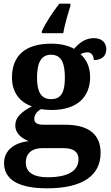

<svg xmlns="http://www.w3.org/2000/svg" viewBox="-20 -786 600 1042"><path d="M207 -616V-606H323C331 -650 349 -713 362 -753V-766H302C268 -723 225 -658 207 -616ZM236 236C433 236 526 163 526 44C526 -52 467 -109 334 -109H217C182 -109 166 -119 166 -141C166 -165 185 -186 204 -194C215 -191 245 -189 259 -189C403 -189 469 -263 469 -368C469 -426 447 -465 417 -492C427 -497 439 -502 455 -502C473 -502 489 -487 489 -460C539 -460 557 -488 557 -520C557 -552 534 -579 490 -579C440 -579 409 -551 382 -521C352 -538 310 -549 259 -549C113 -549 45 -481 45 -364C45 -283 90 -230 153 -209C97 -179 63 -150 63 -106C63 -59 101 -34 136 -20C58 -12 2 30 2 99C2 188 79 236 236 236ZM257 -248C199 -248 181 -294 181 -364C181 -437 198 -489 257 -489C316 -489 332 -439 332 -365C332 -293 317 -248 257 -248ZM238 176C161 176 120 148 120 97C120 34 169 18 209 18H325C379 18 406 38 406 78C406 138 355 176 238 176Z"/></svg>

Font: Noto Serif Telugu
Style: Bold
Weight: 700
Designer: Jelle Bosma - Monotype Design Team
Foundry: Monotype Imaging Inc.
Version: Version 2.005